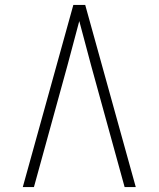

<svg xmlns="http://www.w3.org/2000/svg" viewBox="-20 -755 640 775"><path d="M72 0 276 -735H324L528 0H483L348 -490L300 -670L252 -490L117 0Z"/></svg>

Font: Iosevka Aile Extralight
Style: Regular
Weight: 200
Designer: Belleve Invis
Foundry: Belleve Invis
Version: Version 31.1.0; ttfautohint (v1.8.4)